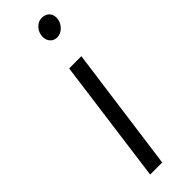

<svg xmlns="http://www.w3.org/2000/svg" viewBox="-268 -802 811 811"><g transform="rotate(-45 137.5 -396.0)"><path d="M65 0 140 -559H213L137 0ZM197 -687Q179 -687 167 -699.5Q155 -712 155 -732Q155 -756 171.2 -774Q187.5 -792 209 -792Q229.5 -792 241.8 -780Q254 -768 254 -749Q254 -724.5 236.8 -705.8Q219.5 -687 197 -687Z"/></g></svg>

Font: Koeln Type Sans Light
Style: Italic
Weight: 300
Italic angle: -7.5°
Designer: Eben Sorkin
Foundry: Eben Sorkin
Version: Version 2.001